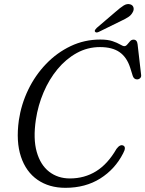

<svg xmlns="http://www.w3.org/2000/svg" viewBox="-20 -908 713 942"><path d="M584.5 -194Q601 -186.5 584 -155.5Q544.5 -78 471.8 -32.2Q399 13.5 301 13.5Q221 13.5 164.2 -25.8Q107.5 -65 82.8 -139.2Q58 -213.5 72.5 -318Q84 -396 118.2 -467.2Q152.5 -538.5 205.8 -594Q259 -649.5 326.8 -681.8Q394.5 -714 472 -714Q509 -714 532.2 -706Q555.5 -698 569.2 -689.8Q583 -681.5 590 -681.5Q597.5 -681.5 604.2 -689.5Q611 -697.5 618 -705.5Q625 -713.5 635 -713.5Q652.5 -713.5 655 -691L672.5 -539.5Q673.5 -530 667.2 -524.2Q661 -518.5 652.5 -518.5Q637.5 -518.5 631.5 -535L618.5 -576.5Q602 -627.5 566.5 -652.2Q531 -677 470.5 -677Q409.5 -677 356.8 -648Q304 -619 262.5 -569Q221 -519 193.8 -455Q166.5 -391 156 -321Q142 -227 160.2 -162.8Q178.5 -98.5 221.2 -65.5Q264 -32.5 323 -32.5Q394.5 -32.5 451.5 -67.8Q508.5 -103 551.5 -177.5Q569 -201 584.5 -194ZM547.5 -850.5Q569.5 -870 586.5 -880.8Q603.5 -891.5 619.5 -886.5Q632 -882.5 635 -870.8Q638 -859 630.5 -847Q623.5 -833.5 609.2 -824.2Q595 -815 574.5 -805.5L463.5 -751Q450.5 -745.5 446 -753Q443.5 -757 446.8 -761.8Q450 -766.5 454.5 -771Z"/></svg>

Font: Fraunces 9pt S050 Light
Style: Italic
Weight: 300
Italic angle: -16°
Version: Version 1.000; ttfautohint (v1.8.3)